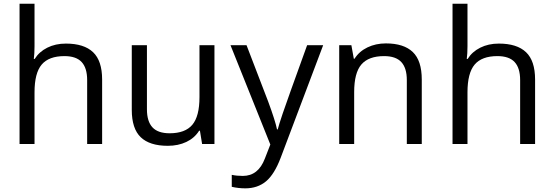

<svg xmlns="http://www.w3.org/2000/svg" viewBox="-20 -780 2999 1040"><path d="M452.1 0V-346.2Q452.1 -411.6 422.4 -443.8Q392.6 -476.1 329.1 -476.1Q244.6 -476.1 205.8 -430.2Q167 -384.3 167 -279.8V0H85.9V-759.8H167V-529.8Q167 -488.3 163.1 -460.9H168Q191.9 -499.5 236.1 -521.7Q280.3 -543.9 336.9 -543.9Q435.1 -543.9 484.1 -497.3Q533.2 -450.7 533.2 -349.1V0Z M775.9 -535.2V-188Q775.9 -122.6 805.7 -90.3Q835.4 -58.1 898.9 -58.1Q982.9 -58.1 1021.7 -104Q1060.5 -149.9 1060.5 -253.9V-535.2H1141.6V0H1074.7L1063 -71.8H1058.6Q1033.7 -32.2 989.5 -11.2Q945.3 9.8 888.7 9.8Q791 9.8 742.4 -36.6Q693.8 -83 693.8 -185.1V-535.2Z M1228.5 -535.2H1315.4L1432.6 -230Q1471.2 -125.5 1480.5 -79.1H1484.4Q1490.7 -104 1511 -164.3Q1531.2 -224.6 1643.6 -535.2H1730.5L1500.5 74.2Q1466.3 164.6 1420.7 202.4Q1375 240.2 1308.6 240.2Q1271.5 240.2 1235.4 231.9V167Q1262.2 172.9 1295.4 172.9Q1378.9 172.9 1414.6 79.1L1444.3 2.9Z M2183.6 0V-346.2Q2183.6 -411.6 2153.8 -443.8Q2124 -476.1 2060.5 -476.1Q1976.6 -476.1 1937.5 -430.7Q1898.4 -385.3 1898.4 -280.8V0H1817.4V-535.2H1883.3L1896.5 -461.9H1900.4Q1925.3 -501.5 1970.2 -523.2Q2015.1 -544.9 2070.3 -544.9Q2167 -544.9 2215.8 -498.3Q2264.6 -451.7 2264.6 -349.1V0Z M2797.4 0V-346.2Q2797.4 -411.6 2767.6 -443.8Q2737.8 -476.1 2674.3 -476.1Q2589.8 -476.1 2551 -430.2Q2512.2 -384.3 2512.2 -279.8V0H2431.2V-759.8H2512.2V-529.8Q2512.2 -488.3 2508.3 -460.9H2513.2Q2537.1 -499.5 2581.3 -521.7Q2625.5 -543.9 2682.1 -543.9Q2780.3 -543.9 2829.3 -497.3Q2878.4 -450.7 2878.4 -349.1V0Z"/></svg>

Font: WebKoruri
Style: Regular
Weight: 400
Foundry: lindwurm / mohemohe
Version: Version 1.00